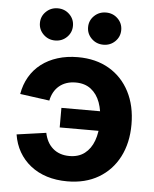

<svg xmlns="http://www.w3.org/2000/svg" viewBox="-54 -803 690 859"><g transform="rotate(5 291.0 -373.0)"><path d="M279.8 10.7Q230 10.7 188.2 -2.4Q146.5 -15.6 114.7 -40.8Q83 -65.9 63 -100.6Q43 -135.3 36.1 -178.7L168 -197.3Q172.4 -175.8 181.6 -158.4Q190.9 -141.1 205.1 -128.7Q219.2 -116.2 238 -109.6Q256.8 -103 279.8 -103Q320.8 -103 348.1 -124Q375.5 -145 389.2 -182.4Q402.8 -219.7 402.8 -268.1Q402.8 -316.4 389.2 -353.8Q375.5 -391.1 348.1 -412.1Q320.8 -433.1 279.8 -433.1Q257.3 -433.1 238.5 -426.8Q219.7 -420.4 205.6 -408.4Q191.4 -396.5 182.1 -379.6Q172.9 -362.8 168.9 -342.3L36.6 -360.4Q43.9 -403.3 64 -437.7Q84 -472.2 115.7 -496.6Q147.5 -521 189 -533.9Q230.5 -546.9 279.8 -546.9Q360.8 -546.9 420.2 -512Q479.5 -477.1 512 -414.1Q544.4 -351.1 544.4 -267.6Q544.4 -184.6 512 -121.8Q479.5 -59.1 420.2 -24.2Q360.8 10.7 279.8 10.7ZM410.6 -226.6H225.6V-314.5H410.6ZM387.7 -612.3Q356.4 -612.3 334.7 -633.5Q313 -654.8 313 -684.6Q313 -714.8 334.7 -735.8Q356.4 -756.8 387.7 -756.8Q418.9 -756.8 440.4 -735.8Q461.9 -714.8 461.9 -684.6Q461.9 -654.3 440.4 -633.3Q418.9 -612.3 387.7 -612.3ZM170.9 -612.3Q140.1 -612.3 118.4 -633.5Q96.7 -654.8 96.7 -684.6Q96.7 -714.8 118.4 -735.8Q140.1 -756.8 170.9 -756.8Q202.1 -756.8 223.6 -735.8Q245.1 -714.8 245.1 -684.6Q245.1 -654.3 223.6 -633.3Q202.1 -612.3 170.9 -612.3Z"/></g></svg>

Font: Inter 18pt
Style: Bold
Weight: 700
Designer: Rasmus Andersson
Foundry: rsms
Version: Version 4.001;git-66647c0bb